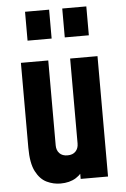

<svg xmlns="http://www.w3.org/2000/svg" viewBox="-55 -820 574 874"><g transform="rotate(-5 231.5 -383.5)"><path d="M186 13Q153.5 13 123.2 -1.5Q93 -16 73.5 -53.8Q54 -91.5 54 -162V-550H179V-162Q179 -139.5 192 -125.8Q205 -112 229 -112Q253 -112 266 -125.8Q279 -139.5 279 -162V-550H404V0H279V-84L301 -55Q285.5 -23 256.8 -5Q228 13 186 13ZM93 -648V-780H203V-648ZM263 -648V-780H373V-648Z"/></g></svg>

Font: Mohave Light
Style: Regular
Weight: 300
Designer: Gumpita Rahayu
Foundry: Tokotype
Version: Version 2.003